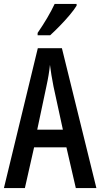

<svg xmlns="http://www.w3.org/2000/svg" viewBox="-20 -960 512 980"><path d="M367 0 319 -208H154L107 0H0L173 -714H296L472 0ZM253 -519Q241 -580 235 -629Q230 -579 217 -520L170 -298H301ZM371 -931Q359 -911 335 -882.5Q311 -854 284 -826.5Q257 -799 236 -780H172V-792Q227 -872 259 -940H371Z"/></svg>

Font: Noto Sans Lao UI ExtCond Med
Style: Regular
Weight: 500
Width: 2
Designer: Monotype Design Team
Foundry: Monotype Imaging Inc.
Version: Version 2.000; ttfautohint (v1.8.4.7-5d5b)